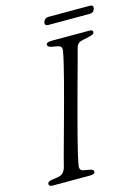

<svg xmlns="http://www.w3.org/2000/svg" viewBox="-123 -889 701 959"><g transform="rotate(-15 227.5 -410.0)"><path d="M179.5 -71Q175.5 -54 179.5 -44.8Q183.5 -35.5 198.5 -33.5L229 -28Q238.5 -26 242.5 -22.5Q246.5 -19 246.5 -13Q246.5 -7 240 -3.5Q233.5 0 223.5 0H28Q16.5 0 12.5 -3.5Q8.5 -7 8.5 -12.5Q8 -18.5 13 -22.5Q18 -26.5 28 -28.5L61.5 -33.5Q78.5 -36 88.5 -45.2Q98.5 -54.5 104 -71.5Q109 -91.5 118.2 -126.2Q127.5 -161 139.8 -205Q152 -249 165.2 -297.5Q178.5 -346 191.8 -395.2Q205 -444.5 216.8 -489.5Q228.5 -534.5 237.2 -571Q246 -607.5 250 -631Q253.5 -646 249.8 -654.2Q246 -662.5 231.5 -665.5L199.5 -671.5Q189 -674 185 -677.5Q181 -681 181 -687Q181 -693.5 188.5 -696.8Q196 -700 210.5 -700H403Q414 -700 418 -697.2Q422 -694.5 422 -689Q422 -682.5 416.8 -678.8Q411.5 -675 399.5 -672L364 -664Q348 -661.5 339.2 -654.8Q330.5 -648 326 -633.5Q320 -609 309.5 -571Q299 -533 286.2 -486.5Q273.5 -440 259.8 -389.5Q246 -339 233 -289.8Q220 -240.5 208.8 -197.2Q197.5 -154 190 -121Q182.5 -88 179.5 -71ZM198.5 -799.5Q201.5 -809.5 208.2 -814.5Q215 -819.5 224.5 -819.5H439.5Q449 -819.5 452.8 -814.5Q456.5 -809.5 454 -800Q451 -790 444.5 -785.2Q438 -780.5 428 -780.5H213.5Q204 -780.5 200 -785.2Q196 -790 198.5 -799.5Z"/></g></svg>

Font: Fraunces Light
Style: Italic
Weight: 300
Italic angle: -16°
Version: Version 1.000;[b76b70a41]